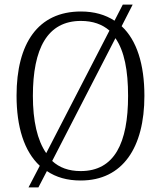

<svg xmlns="http://www.w3.org/2000/svg" viewBox="-20 -775 701 835"><path d="M153 -54 104 40H147L184 -31C224 -4 272 10 331 10C514 10 608 -134 608 -358C608 -495 575 -600 509 -661L557 -755H514L478 -685C438 -711 390 -725 332 -725C145 -725 52 -586 52 -359C52 -223 85 -117 153 -54ZM456 -642 181 -109C142 -165 123 -250 123 -358C123 -564 186 -684 332 -684C384 -684 425 -669 456 -642ZM331 -31C279 -31 238 -46 207 -75L482 -609C521 -553 537 -468 537 -358C537 -153 478 -31 331 -31Z"/></svg>

Font: Noto Serif Devanagari SemiCondensed Light
Style: Regular
Weight: 300
Width: 4
Designer: Universal Thirst, Indian Type Foundry and the Monotype Design Team
Foundry: Monotype Imaging Inc.
Version: Version 2.004